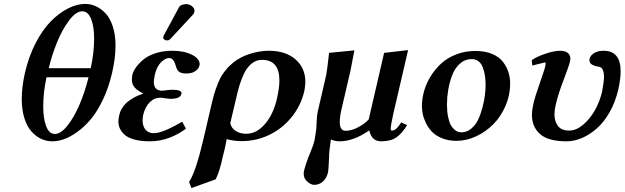

<svg xmlns="http://www.w3.org/2000/svg" viewBox="-20 -701 3152 969"><path d="M426.8 -311H214.8Q198.2 -235.8 198.2 -165Q198.2 -102.1 213.1 -63.5Q228 -24.9 256.8 -24.9Q287.1 -24.9 320.8 -67.4Q354.5 -109.9 381.8 -174.3Q409.2 -238.8 426.8 -311ZM395 -644Q363.3 -644 328.4 -597.4Q293.5 -550.8 267.6 -486.8Q241.7 -422.9 226.1 -356.9H438Q455.1 -438 455.1 -503.9Q455.1 -567.4 439.7 -605.7Q424.3 -644 395 -644ZM106 -334Q125.5 -417.5 160.6 -485.1Q195.8 -552.7 237.8 -594.7Q279.8 -636.7 324.2 -658.9Q368.7 -681.2 410.2 -681.2Q438 -681.2 463.9 -669.4Q489.7 -657.7 512.5 -634Q535.2 -610.4 549.1 -568.1Q563 -525.9 563 -470.2Q563 -408.7 545.9 -334Q528.8 -259.8 500 -199.2Q471.2 -138.7 439.2 -100.3Q407.2 -62 371.1 -35.9Q335 -9.8 303.5 1.2Q272 12.2 244.1 12.2Q214.4 12.2 187.7 -0.2Q161.1 -12.7 138.7 -37.6Q116.2 -62.5 103 -104.7Q89.8 -147 89.8 -201.2Q89.8 -262.7 106 -334Z M702.6 -121.1Q699.7 -106.4 699.7 -92.8Q699.7 -64 714.6 -46.4Q729.5 -28.8 756.3 -28.8Q800.8 -28.8 899.4 -86.9L918.5 -51.8Q882.8 -23.9 835.2 -5.9Q787.6 12.2 736.3 12.2Q690.4 12.2 658 3.2Q625.5 -5.9 608.6 -21.2Q591.8 -36.6 584.7 -53Q577.6 -69.3 577.6 -88.9Q577.6 -100.6 581.5 -118.2Q583.5 -127.9 586.2 -135.5Q588.9 -143.1 597.2 -156.7Q605.5 -170.4 617.4 -181.6Q629.4 -192.9 651.9 -206.1Q674.3 -219.2 703.6 -229Q673.8 -243.2 659.7 -259.5Q645.5 -275.9 645.5 -299.8Q645.5 -306.2 647.5 -321.8Q651.4 -339.4 664.6 -358.6Q677.7 -377.9 700.9 -398.2Q724.1 -418.5 762.7 -431.6Q801.3 -444.8 848.6 -444.8Q909.2 -444.8 948.5 -424.8Q987.8 -404.8 987.8 -377Q987.8 -374.5 986.3 -370.1Q983.4 -355.5 970.7 -345.7Q958 -335.9 945.6 -333Q933.1 -330.1 920.4 -330.1Q894.5 -330.1 883.8 -338.9Q873 -347.7 868.7 -363.8Q864.7 -376.5 861.6 -384.8Q858.4 -393.1 851.1 -400.6Q843.8 -408.2 834.5 -408.2Q814.9 -408.2 793.5 -387.5Q772 -366.7 761.7 -325.2Q756.3 -297.4 756.3 -288.1Q756.3 -243.2 798.3 -243.2Q801.8 -244.1 806.6 -244.1Q835 -248 850.6 -248Q896.5 -248 896.5 -230Q896.5 -228 895.5 -227.1Q890.6 -202.1 839.4 -202.1Q838.9 -202.1 812.5 -205.1Q797.9 -208 789.6 -208Q758.8 -208 735.6 -184.8Q712.4 -161.6 702.6 -121.1ZM920.4 -680.2Q935.1 -680.2 948.2 -670.2Q961.4 -660.2 961.4 -647V-643.1Q959.5 -632.8 952.6 -626L839.4 -503.9Q833.5 -497.1 821.8 -497.1Q815.9 -497.1 809.8 -501Q803.7 -504.9 803.7 -509.8Q803.7 -516.1 806.6 -522L883.8 -665Q887.7 -672.9 898.9 -676.5Q910.2 -680.2 920.4 -680.2Z M1377 -200.2Q1390.1 -257.3 1390.1 -294.9Q1390.1 -398.9 1302.2 -398.9Q1289.1 -398.9 1277.1 -395.3Q1265.1 -391.6 1251 -380.9Q1236.8 -370.1 1224.6 -352.3Q1212.4 -334.5 1200.2 -303.7Q1188 -272.9 1178.2 -231.9L1142.1 -79.1Q1148.4 -52.7 1170.7 -39.3Q1192.9 -25.9 1223.1 -25.9Q1274.4 -25.9 1316.4 -74Q1358.4 -122.1 1377 -200.2ZM1068.4 204.1 946.3 248 934.1 217.8Q968.8 164.1 1006.3 2.9L1050.3 -186Q1059.1 -224.6 1070.3 -254.9Q1081.5 -286.1 1091.1 -305.2Q1100.6 -324.2 1114.3 -341.3Q1127.9 -358.4 1136.2 -366.5Q1144.5 -374.5 1158.2 -386.2Q1195.8 -415.5 1244.1 -430.2Q1292.5 -444.8 1336.9 -444.8Q1421.4 -444.8 1471.2 -401.4Q1521 -357.9 1521 -288.1Q1521 -269 1516.1 -242.2Q1498.5 -167 1450.9 -108.9Q1403.3 -50.8 1337.9 -19.8Q1272.5 11.2 1200.2 11.2Q1159.2 11.2 1124 1Q1121.1 13.2 1117.2 36.1Q1115.2 48.3 1105 86.9Q1088.4 166 1068.4 204.1Z M1565.9 231.9Q1549.8 231.9 1531.2 215.8Q1512.7 199.7 1512.7 175.8Q1512.7 167 1513.7 163.1Q1520 135.7 1536.6 91.8Q1539.1 85.4 1546.6 67.6Q1554.2 49.8 1559.1 35.2Q1564.5 20.5 1567.9 3.9Q1569.8 -5.4 1575.7 -45.9Q1577.1 -55.2 1578.1 -86.7Q1579.1 -118.2 1583.5 -137.2L1626.5 -323.2Q1628.4 -334.5 1632.3 -362.3Q1635.3 -387.2 1638.2 -412.1L1640.6 -434.1L1768.6 -446.8Q1755.4 -375 1748.5 -342.8L1703.6 -149.9Q1694.8 -112.3 1694.8 -85Q1694.8 -41 1724.6 -41Q1753.4 -41 1786.1 -57.9Q1818.8 -74.7 1840.8 -98.1L1918.5 -434.1L2039.6 -448.2L1964.8 -126Q1951.7 -64.9 1951.7 -54.2Q1951.7 -42 1957.5 -42Q1968.8 -42 1979.2 -50.8Q1989.7 -59.6 2004.9 -83L2034.7 -69.8Q2009.3 -27.8 1980.7 -7.8Q1952.1 12.2 1903.8 12.2Q1855.5 12.2 1843.8 -43Q1764.2 12.2 1693.8 12.2Q1670.9 12.2 1649.9 2.9Q1640.6 64 1640.6 96.2Q1638.2 156.7 1635.7 168Q1628.4 199.2 1609.4 215.6Q1590.3 231.9 1565.9 231.9Z M2235.8 -172.9Q2235.8 -137.7 2241.5 -111.1Q2247.1 -84.5 2254.9 -70.3Q2262.7 -56.2 2273.2 -47.1Q2283.7 -38.1 2292 -35.6Q2300.3 -33.2 2308.6 -33.2Q2336.4 -33.2 2358.6 -52Q2380.9 -70.8 2393.8 -98.6Q2406.7 -126.5 2415.5 -160.6Q2424.3 -194.8 2427.5 -222.4Q2430.7 -250 2430.7 -272Q2430.7 -296.9 2427.5 -318.4Q2424.3 -339.8 2417 -359.9Q2409.7 -379.9 2395.3 -391.4Q2380.9 -402.8 2360.8 -402.8Q2326.7 -402.8 2300.8 -379.6Q2274.9 -356.4 2261.5 -319.8Q2248 -283.2 2241.9 -246.1Q2235.8 -209 2235.8 -172.9ZM2109.4 -165Q2109.4 -201.7 2119.9 -240Q2130.4 -278.3 2152.8 -314.9Q2175.3 -351.6 2206.3 -380.1Q2237.3 -408.7 2282.2 -426.3Q2327.1 -443.8 2379.4 -443.8Q2428.7 -443.8 2464.6 -428.5Q2500.5 -413.1 2519.3 -387.7Q2538.1 -362.3 2546.4 -335.2Q2554.7 -308.1 2554.7 -278.8Q2554.7 -221.2 2531.5 -167.2Q2508.3 -113.3 2470.7 -75Q2433.1 -36.6 2383.8 -13.4Q2334.5 9.8 2283.7 9.8Q2243.2 9.8 2210.9 -3.4Q2178.7 -16.6 2160.2 -35.9Q2141.6 -55.2 2129.6 -80.1Q2117.7 -105 2113.5 -125.7Q2109.4 -146.5 2109.4 -165Z M3100.6 -250Q3085.9 -186.5 3057.1 -135.5Q3028.3 -84.5 2992.4 -53Q2956.5 -21.5 2917.2 -4.6Q2877.9 12.2 2839.4 12.2Q2747.1 12.2 2705.8 -24.2Q2664.6 -60.5 2664.6 -121.1Q2664.6 -143.1 2671.4 -174.8Q2678.7 -209.5 2707.5 -291Q2727.1 -346.7 2730.5 -360.8Q2732.4 -369.1 2733.2 -375Q2733.9 -380.9 2733.6 -383.5Q2733.4 -386.2 2732.4 -386.2Q2729.5 -386.2 2712.9 -381.8L2681.2 -374L2666.5 -370.1L2663.6 -397Q2685.5 -413.6 2730.5 -429.2Q2775.4 -444.8 2808.6 -444.8Q2831.1 -444.8 2844.7 -434.6Q2858.4 -424.3 2858.4 -405.8Q2858.4 -397.9 2857.4 -394Q2852.5 -370.1 2824.2 -296.9Q2796.9 -226.1 2784.7 -171.9Q2778.3 -145.5 2778.3 -125Q2778.3 -87.9 2796.1 -64.9Q2814 -42 2852.5 -42Q2888.2 -42 2923.1 -71.5Q2958 -101.1 2982.7 -145.3Q3007.3 -189.5 3018.6 -237.8Q3028.3 -291.5 3028.3 -312Q3028.3 -358.4 3004.4 -363.8Q2954.6 -370.6 2954.6 -397Q2954.6 -401.9 2955.6 -404.8Q2959.5 -420.9 2978.3 -432.9Q2997.1 -444.8 3026.4 -444.8Q3112.3 -444.8 3112.3 -340.8Q3112.3 -302.7 3100.6 -250Z"/></svg>

Font: Linux Libertine G
Style: Semibold Italic
Weight: 600
Italic angle: -11.5°
Designer: Philipp H. Poll
Foundry: Philipp H. Poll
Version: Version 5.1.1